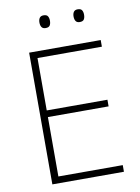

<svg xmlns="http://www.w3.org/2000/svg" viewBox="-97 -961 745 1025"><g transform="rotate(-10 275.5 -448.5)"><path d="M490 0H102V-714H490V-678H141V-394H470V-358H141V-36H490ZM184 -863Q184 -878 190.5 -887.5Q197 -897 212 -897Q229 -897 235 -887.5Q241 -878 241 -863Q241 -847 235 -837.5Q229 -828 212 -828Q197 -828 190.5 -837.5Q184 -847 184 -863ZM369 -863Q369 -878 375.5 -887.5Q382 -897 397 -897Q414 -897 420 -887.5Q426 -878 426 -863Q426 -847 420 -837.5Q414 -828 397 -828Q382 -828 375.5 -837.5Q369 -847 369 -863Z"/></g></svg>

Font: Noto Sans Devanagari ExtraLight
Style: Regular
Weight: 200
Designer: Jelle Bosma - Monotype Design Team
Foundry: Monotype Imaging Inc.
Version: Version 2.004; ttfautohint (v1.8.4.7-5d5b)